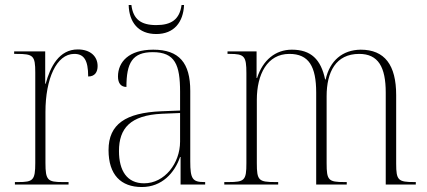

<svg xmlns="http://www.w3.org/2000/svg" viewBox="-20 -743 1719 773"><path d="M40 0H256V-10H233C172 -10 163 -17 163 -87V-292C163 -425 207 -526 279 -526C318 -526 335 -501 335 -435C362 -435 373 -453 373 -477C373 -516 344 -544 293 -544C218 -544 182 -474 164 -406H162V-536H37V-526H47C114 -526 122 -519 122 -451V-87C122 -17 113 -10 53 -10H40Z M609 -606C681 -606 718 -654 721 -723H711C703 -664 669 -642 609 -642C548 -642 516 -665 509 -723H498C500 -653 537 -606 609 -606ZM551 10C632 10 683 -47 705 -111H707V0H806V-10H802C755 -10 746 -23 746 -93V-377C746 -489 702 -543 597 -543C498 -543 455 -493 455 -435C455 -408 467 -393 489 -393C489 -490 513 -533 595 -533C685 -533 705 -482 705 -373V-298L629 -295C486 -289 417 -243 417 -139C417 -39 467 10 551 10ZM560 -5C491 -5 459 -56 459 -135C459 -226 504 -279 632 -285L705 -288V-173C705 -86 643 -5 560 -5Z M883 0H1100V-10H1088C1021 -10 1014 -17 1014 -86V-341C1014 -444 1056 -526 1145 -526C1223 -526 1253 -476 1253 -370V0H1376V-10H1367C1302 -10 1295 -17 1295 -86V-356C1295 -453 1332 -526 1426 -526C1503 -526 1533 -473 1533 -370V0H1654V-10H1648C1583 -10 1575 -17 1575 -84V-360C1575 -481 1529 -543 1432 -543C1359 -542 1308 -499 1291 -423H1289C1272 -504 1232 -543 1155 -543C1089 -543 1038 -501 1015 -429H1013V-536H896V-526H905C964 -526 972 -517 972 -448V-86C972 -17 965 -10 899 -10H883Z"/></svg>

Font: Noto Serif Display SemiCondensed ExtraLight
Style: Regular
Weight: 200
Width: 4
Designer: Monotype Design Team
Foundry: Monotype Imaging Inc.
Version: Version 2.009